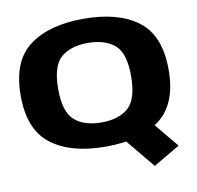

<svg xmlns="http://www.w3.org/2000/svg" viewBox="-89 -772 1044 1016"><g transform="rotate(-10 433.0 -264.0)"><path d="M424.5 6.5Q238 6.5 132.5 -73.5Q27 -153.5 27 -337Q27 -521 132.5 -600.8Q238 -680.5 424.5 -680.5Q611.5 -680.5 716.8 -600.8Q822 -521 822 -337Q822 -153.5 716.8 -73.5Q611.5 6.5 424.5 6.5ZM424.5 -123.5Q517 -123.5 568.5 -168.5Q620 -213.5 620.5 -337Q621 -461.5 569 -506Q517 -550.5 424.5 -550.5Q332.5 -550.5 280.5 -506Q228.5 -461.5 228.5 -337Q228.5 -213.5 280.5 -168.5Q332.5 -123.5 424.5 -123.5ZM493 -52 644 -125.5 804 68 661.5 152Z"/></g></svg>

Font: Anybody Wide
Style: Bold
Weight: 700
Width: 7
Designer: Tyler Finck
Foundry: Etcetera Type Company
Version: Version 1.000; ttfautohint (v1.8)